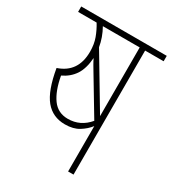

<svg xmlns="http://www.w3.org/2000/svg" viewBox="-155 -710 722 799"><g transform="rotate(30 205.5 -311.0)"><path d="M322 0V-596H411V-622H0V-596H89Q105 -570 115.5 -541.5Q126 -513 126 -477Q126 -378 39 -349Q56 -249 91.5 -206Q127 -163 186 -163Q226 -163 252.5 -179.5Q279 -196 296 -218V0ZM296 -596V-266L149 -512Q142 -555 119 -596ZM185 -189Q137 -189 110 -226.5Q83 -264 71 -331Q107 -348 127.5 -378.5Q148 -409 152 -462Q158 -449 166 -435.5Q174 -422 183 -407L285 -237Q245 -189 185 -189Z"/></g></svg>

Font: Noto Sans Devanagari Extra Condensed Thin
Style: Regular
Weight: 250
Width: 2
Designer: Monotype Design Team
Foundry: Monotype Imaging Inc.
Version: 1.000